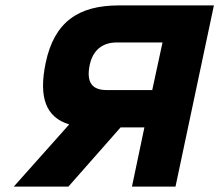

<svg xmlns="http://www.w3.org/2000/svg" viewBox="-20 -690 811 710"><path d="M771 -670H420C271 -670 181 -610 149 -458C122 -329 150 -256 236 -230L31 0H233L426 -219H514L468 0H629ZM312 -451C324 -505 359 -533 412 -533H581L543 -357H374C321 -357 298 -385 312 -451Z"/></svg>

Font: LT Wave Text Black Italic
Style: Regular
Weight: 900
Designer: Daniel Lyons
Version: Version 2.5 (Glyphs App)